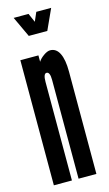

<svg xmlns="http://www.w3.org/2000/svg" viewBox="-115 -769 461 811"><g transform="rotate(-15 116.0 -363.5)"><path d="M15 0H94V-431Q94 -467 108 -467Q123 -467 123 -432V0H201V-448Q201 -500 187.2 -527.5Q173.5 -555 147 -555Q134.5 -555 118 -543.2Q101.5 -531.5 94 -519V-547H15ZM76 -637H157L198 -727H133L116 -688L99 -727H34Z"/></g></svg>

Font: League Gothic Condensed
Style: Regular
Weight: 400
Width: 3
Designer: The League of Moveable Type
Version: Version 1.600; ttfautohint (v1.8.3)